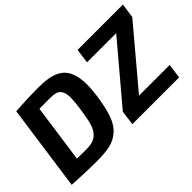

<svg xmlns="http://www.w3.org/2000/svg" viewBox="-93 -1071 1452 1452"><g transform="rotate(-45 633.0 -345.0)"><path d="M865 -117H1193L1177 0H677L692 -117L1077 -573H765L781 -690H1266L1249 -573ZM28 0 125 -690Q255 -699 372 -699Q486 -699 549 -667Q612 -635 634.5 -556Q657 -477 638 -339Q622 -227 597.5 -159Q573 -91 529.5 -53.5Q486 -16 432 -3.5Q378 9 289 9Q176 9 28 0ZM262 -579 196 -112Q213 -112 244 -111.5Q275 -111 287 -111Q335 -111 363.5 -119.5Q392 -128 416 -153.5Q440 -179 453.5 -226Q467 -273 478 -351Q489 -426 489.5 -469Q490 -512 476.5 -538Q463 -564 438 -572Q413 -580 367 -580Z"/></g></svg>

Font: Ezarion
Style: Bold Italic
Weight: 700
Italic angle: -8°
Designer: Natanael Gama
Version: Version 1.001;PS 001.001;hotconv 1.0.70;makeotf.lib2.5.58329